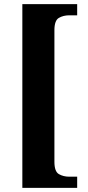

<svg xmlns="http://www.w3.org/2000/svg" viewBox="-20 -780 425 928"><path d="M88 128V-760H353V-706H315Q286 -706 264.5 -693.5Q243 -681 243 -634V2Q243 49 264.5 61.5Q286 74 315 74H353V128Z"/></svg>

Font: Noto Serif Georgian Condensed ExtraBold
Style: Regular
Weight: 800
Width: 3
Designer: Monotype Design Team, Akaki Razmadze
Foundry: Google LLC
Version: Version 2.003; ttfautohint (v1.8.4.7-5d5b)